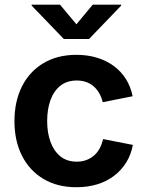

<svg xmlns="http://www.w3.org/2000/svg" viewBox="-20 -786 625 817"><path d="M305.2 10.7Q224.6 10.7 165.3 -24.4Q106 -59.6 73.7 -123Q41.5 -186.5 41.5 -270.5Q41.5 -355 73.7 -418.7Q106 -482.4 165.3 -517.6Q224.6 -552.7 305.2 -552.7Q352.5 -552.7 392.6 -540.5Q432.6 -528.3 463.9 -505.4Q495.1 -482.4 515.6 -450Q536.1 -417.5 544.4 -376.5L417 -351.1Q412.1 -372.6 402.3 -389.4Q392.6 -406.2 378.7 -418.5Q364.7 -430.7 346.7 -437Q328.6 -443.4 306.6 -443.4Q264.6 -443.4 236.8 -421.1Q209 -398.9 194.8 -360.1Q180.7 -321.3 180.7 -271Q180.7 -221.2 194.8 -182.4Q209 -143.6 236.8 -120.8Q264.6 -98.1 306.6 -98.1Q329.1 -98.1 347.4 -105Q365.7 -111.8 380.1 -124.3Q394.5 -136.7 404.1 -154.5Q413.6 -172.4 418.5 -194.3L545.4 -169.4Q537.6 -127.4 516.8 -94.2Q496.1 -61 464.8 -37.4Q433.6 -13.7 393.1 -1.5Q352.5 10.7 305.2 10.7ZM235.4 -766.1 305.2 -682.6 374.5 -766.1H495.6V-762.2L358.9 -620.1H251.5L114.7 -762.2V-766.1Z"/></svg>

Font: Inter Cardless
Style: Bold
Weight: 700
Designer: Rasmus Andersson
Foundry: rsms
Version: Version 4.001;git-9221beed3